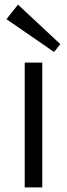

<svg xmlns="http://www.w3.org/2000/svg" viewBox="-20 -811 290 831"><path d="M163 -540V0H87V-540ZM241 -620 214 -586 8 -728 58 -791Z"/></svg>

Font: Pathway Extreme 8pt Thin Light
Style: Regular
Weight: 300
Version: Version 1.001;gftools[0.9.26]